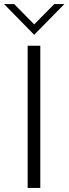

<svg xmlns="http://www.w3.org/2000/svg" viewBox="-50 -921 336 941"><path d="M85.5 -697H147.5V0H85.5ZM-30 -901H19.5L117.5 -801.5L216 -901H265.5L117.5 -750.5Z"/></svg>

Font: HK Grotesk Light
Style: Regular
Weight: 300
Designer: Alfredo Marco Pradil
Foundry: Hanken Design Co.
Version: Version 3.001